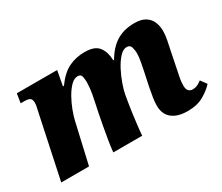

<svg xmlns="http://www.w3.org/2000/svg" viewBox="-99 -787 1197 1035"><g transform="rotate(-30 499.5 -269.5)"><path d="M818 8Q755 8 721 -20Q687 -48 687 -101Q687 -122 691 -148Q695 -174 702 -210L719 -290Q723 -310 729.5 -343Q736 -376 736 -399Q736 -418 730.5 -437Q725 -456 704 -456Q681 -456 658.5 -431Q636 -406 617.5 -370Q599 -334 586.5 -298Q574 -262 570 -240L562 -193Q558 -171 553.5 -137Q549 -103 544.5 -66Q540 -29 538 0H358Q361 -31 367.5 -71Q374 -111 381.5 -151.5Q389 -192 395 -222L409 -289Q419 -334 421.5 -361.5Q424 -389 424 -398Q424 -415 420.5 -433.5Q417 -452 397 -452Q374 -452 353 -430.5Q332 -409 314 -377Q296 -345 283 -310.5Q270 -276 264 -249L207 0H34L118 -396Q121 -407 123.5 -420.5Q126 -434 126 -443Q126 -464 116 -471.5Q106 -479 79 -479H58L67 -536H318L301 -444H307Q349 -502 394 -524Q439 -546 494 -546Q556 -546 580 -515Q604 -484 606 -436V-430H611Q646 -490 692.5 -518.5Q739 -547 804 -547Q847 -547 872 -531Q897 -515 907.5 -489Q918 -463 918 -434Q918 -408 912 -377.5Q906 -347 900 -320L879 -216Q873 -189 869 -166.5Q865 -144 865 -123Q865 -80 900 -80Q915 -80 927.5 -85.5Q940 -91 956 -103L983 -66Q959 -39 918.5 -15.5Q878 8 818 8Z"/></g></svg>

Font: Noto Serif ExtraBold
Style: Italic
Weight: 800
Italic angle: -12°
Designer: Monotype Design Team
Foundry: Monotype Imaging Inc.
Version: Version 2.013